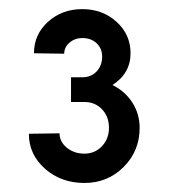

<svg xmlns="http://www.w3.org/2000/svg" viewBox="-20 -780 383 425"><path d="M229 -591.8Q256.8 -578.1 272.9 -553Q289.1 -527.8 289.1 -497.1Q289.1 -445.8 253.7 -410.4Q218.3 -375 167 -375Q115.2 -375 79.6 -406.5Q43.9 -438 43.9 -483.9L111.8 -484.9Q111.8 -466.3 127.9 -453.1Q144 -439.9 167 -439.9Q189.9 -439.9 205.6 -456.3Q221.2 -472.7 221.2 -497.1Q221.2 -522 205.8 -538.1Q190.4 -554.2 167 -554.2H137.2V-608.9H162.1Q181.6 -608.9 193.8 -621.8Q206.1 -634.8 206.1 -654.8Q206.1 -672.9 193.8 -684.3Q181.6 -695.8 162.1 -695.8Q145.5 -695.8 133.8 -685.5Q122.1 -675.3 122.1 -661.1L55.2 -662.1Q55.2 -703.6 86.2 -731.7Q117.2 -759.8 162.1 -759.8Q207 -759.8 238 -731.7Q269 -703.6 269 -662.1Q269 -617.7 229 -591.8Z"/></svg>

Font: Orkney
Style: Bold
Weight: 700
Designer: Samuel Oakes and Alfredo Marco Pradil
Foundry: Alfredo Marco Pradil
Version: 1.0